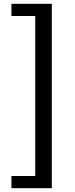

<svg xmlns="http://www.w3.org/2000/svg" viewBox="-20 -817 396 1008"><path d="M40 171V107H165V-733H40V-797H252V171Z"/></svg>

Font: Noto Sans SC Thin Medium
Style: Regular
Weight: 500
Version: Version 2.004-H2;hotconv 1.0.118;makeotfexe 2.5.65603